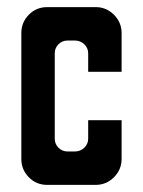

<svg xmlns="http://www.w3.org/2000/svg" viewBox="-20 -520 402 540"><path d="M113 0Q82 0 61 -21.5Q40 -43 40 -73V-427Q40 -457 61 -478.5Q82 -500 113 -500H249Q279 -500 300.5 -478.5Q322 -457 322 -427V-318H228V-370Q228 -385 217 -395.5Q206 -406 191 -406H170Q155 -406 144.5 -395.5Q134 -385 134 -370V-130Q134 -115 144.5 -104.5Q155 -94 170 -94H191Q206 -94 217 -104.5Q228 -115 228 -130V-182H322V-73Q322 -43 300.5 -21.5Q279 0 249 0Z"/></svg>

Font: Odibee Sans
Style: Regular
Weight: 400
Designer: James Barnard - Barnard Co. Limited
Version: Version 2.001; ttfautohint (v1.8.3)